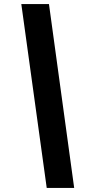

<svg xmlns="http://www.w3.org/2000/svg" viewBox="-20 -801 441 937"><path d="M208 116 84 -781H219L342 116Z"/></svg>

Font: Host Grotesk Black
Style: Italic
Weight: 900
Italic angle: -8°
Designer: Doğukan Karapınar based on Poppins by Indian Type Foundry, Jonny Pinhorn
Foundry: Element Type
Version: Version 1.000; ttfautohint (v1.8.4.7-5d5b);gftools[0.9.33]